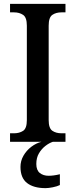

<svg xmlns="http://www.w3.org/2000/svg" viewBox="-20 -734 391 994"><path d="M32 0V-44H53Q80 -44 99.5 -56.5Q119 -69 119 -112V-601Q119 -644 99.5 -657Q80 -670 53 -670H32V-714H319V-670H298Q270 -670 251 -657Q232 -644 232 -601V-112Q232 -70 251 -57Q270 -44 298 -44H319V0ZM216 240Q154 240 120 213.5Q86 187 86 130Q86 99 101.5 72Q117 45 142 26Q167 7 195 0H254Q235 6 215 21.5Q195 37 181.5 60Q168 83 168 115Q168 147 186 161.5Q204 176 232 176Q244 176 259 174Q274 172 290 168V224Q276 231 253.5 235.5Q231 240 216 240Z"/></svg>

Font: Noto Serif Khmer SemiCondensed Medium
Style: Regular
Weight: 500
Width: 4
Designer: Danh Hong and the Monotype Design Team
Foundry: Monotype Imaging Inc.
Version: Version 2.004; ttfautohint (v1.8.4.7-5d5b)